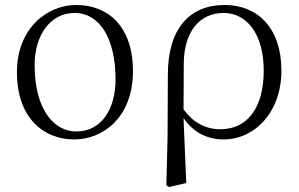

<svg xmlns="http://www.w3.org/2000/svg" viewBox="-20 -546 1202 771"><path d="M278 14C392 14 514 -73 514 -261C514 -435 418 -526 286 -526C172 -526 48 -435 48 -256C48 -68 159 14 278 14ZM286 -18C200 -18 119 -102 119 -285C119 -408 185 -494 279 -494C382 -494 444 -389 444 -227C444 -109 388 -18 286 -18Z M648 198 659 205 728 189 717 -72C754 -16 812 14 877 14C1002 14 1110 -94 1110 -263C1110 -434 1014 -526 882 -526C742 -526 654 -432 654 -246L653 0ZM717 -107 718 -292C719 -418 781 -494 878 -494C969 -494 1039 -412 1039 -262C1039 -114 974 -27 865 -27C802 -27 753 -57 717 -107Z"/></svg>

Font: Source Han Serif CN Light
Style: Regular
Weight: 300
Designer: Ryoko NISHIZUKA 西塚涼子 (kana & ideographs); Frank Grießhammer (Latin, Greek & Cyrillic); Wenlong ZHANG 张文龙 (bopomofo); San
Foundry: Adobe
Version: Version 2.003;hotconv 1.1.1;makeotfexe 2.6.0